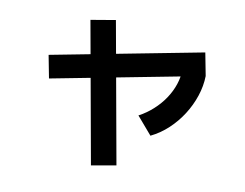

<svg xmlns="http://www.w3.org/2000/svg" viewBox="-76 -730 1151 902"><g transform="rotate(10 500.0 -278.5)"><path d="M145 -300 124 -409 847 -548 868 -439ZM410 68 289 -605 407 -625 528 47ZM589 -202Q625 -221 656 -249Q687 -277 709 -310Q731 -343 743 -379Q755 -415 755 -451L868 -439Q867 -391 851 -343Q835 -295 807.5 -252Q780 -209 743 -174.5Q706 -140 661 -118Z"/></g></svg>

Font: M PLUS 1 Thin SemiBold
Style: Regular
Weight: 600
Version: Version 1.001